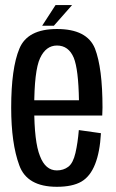

<svg xmlns="http://www.w3.org/2000/svg" viewBox="-20 -714 447 738"><path d="M198.5 4V-59Q154.5 -59 133.5 -114.5Q111.5 -169 111.5 -300Q111.5 -442.5 134 -490.5Q156.5 -539 199 -539Q243.5 -539 263.5 -492Q281.5 -447.5 283.5 -328.5H102V-270H373Q374 -285 374 -300.5Q374 -452.5 345 -527.5Q314.5 -602.5 199 -602.5Q85.5 -602.5 54.5 -527Q23 -451.5 23 -300Q23 -163 54 -79Q83.5 4 198.5 4ZM198.5 -59V4Q258.5 4 293 -16Q327 -36 345.5 -83Q364 -129.5 368 -202L283 -214Q279 -165.5 270 -126Q261 -87 242.5 -73Q224 -59 198.5 -59ZM142 -615H187L257 -694.5H193.5Z"/></svg>

Font: Anybody Condensed
Style: Regular
Weight: 400
Width: 3
Designer: Tyler Finck
Foundry: Etcetera Type Company
Version: Version 1.113;gftools[0.9.25]